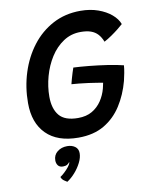

<svg xmlns="http://www.w3.org/2000/svg" viewBox="-98 -741 842 1068"><g transform="rotate(-10 322.5 -207.0)"><path d="M299 24Q180.5 24 117.8 -38.8Q55 -101.5 55 -213.5Q55 -303.5 81 -385.2Q107 -467 156 -531Q205 -595 274.5 -632Q344 -669 430.5 -669Q485.5 -669 529.8 -653.2Q574 -637.5 604 -612Q634 -586.5 645 -556.5Q636 -548 617.2 -533Q598.5 -518 576 -502.5Q553.5 -487 533.5 -476.5Q523.5 -502.5 508 -519.5Q492.5 -536.5 469 -544.8Q445.5 -553 411.5 -553Q357 -553 313.8 -524.2Q270.5 -495.5 240.2 -448Q210 -400.5 194 -343Q178 -285.5 178 -228Q178 -160 209.5 -122Q241 -84 315.5 -84Q362.5 -84 395.2 -103.2Q428 -122.5 448.8 -153.8Q469.5 -185 479 -221Q481 -229.5 482.8 -237.8Q484.5 -246 486 -253Q476 -255 454.2 -258.5Q432.5 -262 405.5 -265.8Q378.5 -269.5 353 -272Q327.5 -274.5 311 -275.5Q313.5 -286 318.2 -303Q323 -320 328.2 -337Q333.5 -354 337.5 -365Q374 -363.5 425 -358.5Q476 -353.5 527.8 -345.8Q579.5 -338 617 -328.5Q615.5 -308.5 611.2 -285.8Q607 -263 602 -243Q582 -167.5 543.2 -107Q504.5 -46.5 444.5 -11.2Q384.5 24 299 24ZM194.5 255Q190.5 252.5 178.2 244.5Q166 236.5 161 222Q171.5 215.5 185.8 202.2Q200 189 211.2 174.8Q222.5 160.5 223.5 151.5Q224 149.5 223.5 148Q219.5 155.5 210.2 161.2Q201 167 186 167Q167 167 158 155.2Q149 143.5 149 126.5Q149 96 171.8 77.8Q194.5 59.5 228 59.5Q253.5 59.5 271.5 72.2Q289.5 85 289.5 110Q289.5 134.5 275.5 162.5Q261.5 190.5 240 215Q218.5 239.5 194.5 255Z"/></g></svg>

Font: Grandstander Thin Medium
Style: Italic
Weight: 500
Italic angle: -15°
Version: Version 1.200